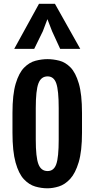

<svg xmlns="http://www.w3.org/2000/svg" viewBox="-20 -995 503 1022"><path d="M232.4 7.3Q200.2 7.3 167.5 -2.2Q134.8 -11.7 107.2 -41Q79.6 -70.3 63 -129.6Q46.4 -189 46.4 -288.6V-394Q46.4 -492.2 63.5 -549.6Q80.6 -606.9 108.4 -635Q136.2 -663.1 168.9 -671.6Q201.7 -680.2 232.9 -680.2Q263.2 -680.2 295.4 -672.1Q327.6 -664.1 355 -636.5Q382.3 -608.9 399.4 -551Q416.5 -493.2 416.5 -394V-288.6Q416.5 -190.4 398.9 -131.6Q381.3 -72.8 353.5 -42.7Q325.7 -12.7 293.7 -2.7Q261.7 7.3 232.4 7.3ZM233.4 -84.5Q266.6 -84.5 279.5 -121.1Q292.5 -157.7 292.5 -252V-419.4Q292.5 -514.2 279.5 -551.3Q266.6 -588.4 233.4 -588.4Q198.7 -588.4 184.6 -551.3Q170.4 -514.2 170.4 -419.4V-252Q170.4 -157.7 184.6 -121.1Q198.7 -84.5 233.4 -84.5ZM272.5 -974.6 407.2 -734.9H300.3L257.3 -828.6L232.4 -893.1L208 -828.6L162.1 -734.9H55.7L187.5 -974.6Z"/></svg>

Font: Fjalla One
Style: Regular
Weight: 400
Designer: Irina Smirnova, Eben Sorkin
Foundry: Sorkin Type
Version: Version 1.002; ttfautohint (v1.8.4.7-5d5b);gftools[0.9.25]